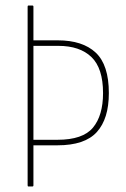

<svg xmlns="http://www.w3.org/2000/svg" viewBox="-20 -675 455 695"><path d="M83 0Q80 0 80 -4V-651Q80 -655 83 -655H97Q101 -655 101 -651V-529H189Q279 -529 326.5 -484.5Q374 -440 374 -338Q374 -245 330.5 -197Q287 -149 188 -149H101V-4Q101 0 97 0ZM101 -169H188Q280 -169 316.5 -213Q353 -257 353 -338Q353 -428 311 -468.5Q269 -509 191 -509H101Z"/></svg>

Font: Sofia Sans Condensed Thin
Style: Regular
Weight: 250
Version: Version 4.100